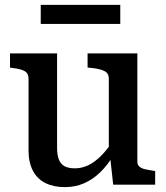

<svg xmlns="http://www.w3.org/2000/svg" viewBox="-20 -757 681 787"><path d="M214 -538V-150Q214 -123 221 -104Q228 -85 244 -76Q260 -67 287 -67Q315 -67 341.5 -79.5Q368 -92 394 -118Q420 -144 446 -183V-122Q421 -80 390.5 -50.5Q360 -21 324 -5.5Q288 10 246 10Q200 10 166.5 -6.5Q133 -23 115 -57Q97 -91 97 -140V-435Q97 -456 82 -465Q67 -474 34 -478L21 -480V-538ZM543 -538V-94Q543 -82 551 -74.5Q559 -67 574 -63.5Q589 -60 610 -57L616 -56V0H444L431 -117L426 -124V-435Q426 -456 409.5 -465Q393 -474 360 -478L339 -480V-538ZM147 -737H473V-659H147Z"/></svg>

Font: Roboto Serif SemiCondensed Medium
Style: Regular
Weight: 500
Width: 4
Designer: Greg Gazdowicz
Foundry: Commercial Type
Version: Version 1.007